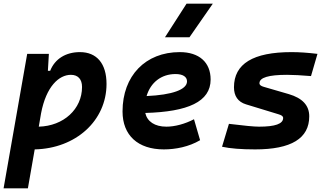

<svg xmlns="http://www.w3.org/2000/svg" viewBox="-31 -815 1809 1060"><path d="M123 224.6 160.6 9.8C387.7 4.9 557.1 -148.9 557.1 -351.6C557.1 -463.9 503.4 -527.3 410.2 -527.3C332.5 -527.3 272 -490.2 246.1 -424.3H233.4L238.8 -517.6H119.1L-11.2 224.6ZM183.1 -115.7 195.8 -189.9C224.1 -338.4 294.9 -401.9 360.4 -401.9C399.4 -401.9 421.9 -377.9 421.9 -335C421.9 -212.4 319.8 -119.1 183.1 -115.7Z M887.7 -115.7C823.7 -115.7 781.7 -143.6 771 -191.4C1006.8 -197.8 1131.8 -253.4 1131.8 -376C1131.8 -471.2 1068.4 -527.3 961.4 -527.3C772 -527.3 645.5 -396.5 645.5 -199.7C645.5 -67.9 730.5 9.8 873.5 9.8C938 9.8 1011.7 -4.4 1073.7 -41L1040 -156.7C990.7 -130.9 934.6 -115.7 887.7 -115.7ZM879.9 -609.4H1015.1L1144 -794.9H999ZM778.3 -284.7C800.3 -359.4 859.4 -406.2 938 -406.2C978.5 -406.2 1001.5 -391.1 1001.5 -365.7C1001.5 -320.3 919.4 -291 778.3 -284.7Z M1377.4 9.8C1577.1 9.8 1676.3 -50.8 1676.3 -172.9C1676.3 -233.4 1638.2 -273.4 1563.5 -295.4L1425.8 -335.4C1410.2 -339.8 1401.4 -345.7 1401.4 -355.5C1401.4 -386.7 1451.7 -401.9 1553.7 -401.9C1587.9 -401.9 1631.8 -399.4 1686 -395L1721.7 -517.6C1669.4 -523.9 1622.1 -527.3 1578.6 -527.3C1366.2 -527.3 1260.7 -462.9 1260.7 -333C1260.7 -285.6 1282.2 -252.4 1327.6 -238.8L1506.8 -184.1C1522.9 -179.2 1532.2 -173.8 1532.2 -163.6C1532.2 -131.3 1488.3 -115.7 1399.4 -115.7C1371.1 -115.7 1315.9 -121.1 1232.9 -131.3L1194.8 -4.9C1239.7 4.9 1300.3 9.8 1377.4 9.8Z"/></svg>

Font: Cascadia Code
Style: Bold Italic
Weight: 700
Italic angle: -10°
Monospace: yes
Designer: Aaron Bell
Foundry: Saja Typeworks
Version: Version 2404.023